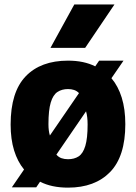

<svg xmlns="http://www.w3.org/2000/svg" viewBox="-20 -828 608 858"><path d="M478 -478.5Q508 -443 524 -391.8Q540 -340.5 540 -273Q540 -129 472 -59.2Q404 10.5 284 10.5Q210.5 10.5 159 -16L142 9H33L87.5 -70.5Q58.5 -105.5 43 -155.8Q27.5 -206 27.5 -271.5Q27.5 -417 94.8 -487Q162 -557 284 -557Q355 -557 405.5 -531.5L423 -557H532ZM284 -430Q256.5 -430 236.8 -417Q217 -404 206.8 -370Q196.5 -336 196.5 -273Q196.5 -243 203 -222.5L333 -412Q323 -422 310.8 -426Q298.5 -430 284 -430ZM284 -116.5Q312 -116.5 331.5 -129.2Q351 -142 361.2 -175.8Q371.5 -209.5 371.5 -271.5Q371.5 -307 364.5 -330.5L232 -137Q242 -125.5 255 -121Q268 -116.5 284 -116.5ZM205.5 -614 312 -808H491.5L360.5 -614Z"/></svg>

Font: Encode Sans Semi Condensed ExtraBold
Style: Regular
Weight: 800
Width: 4
Designer: Multiple Designers
Foundry: Impallari Type
Version: Version 3.000; ttfautohint (v1.8.3) -l 8 -r 50 -G 200 -x 14 